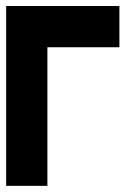

<svg xmlns="http://www.w3.org/2000/svg" viewBox="-20 -605 457 625"><path d="M0 -585.4H368.7V-451.2H134.3V0H0Z"/></svg>

Font: Aqlam Corner
Style: Regular
Weight: 400
Designer: Developer/ Husham Jawad
Version: Version 1.00;December 29, 2020;FontCreator 13.0.0.2683 32-bi